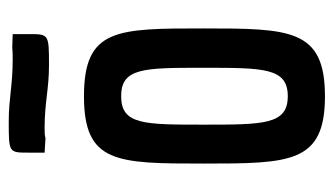

<svg xmlns="http://www.w3.org/2000/svg" viewBox="-182 -574 763 439"><g transform="rotate(-90 199.5 -354.5)"><path d="M45 -271C45 -72 46 7 199 7C353 7 354 -73 354 -271C354 -469 354 -544 199 -544C46 -544 45 -470 45 -271ZM199 -459C264 -459 264 -407 264 -271C264 -133 264 -78 199 -78C134 -78 134 -133 134 -271C134 -407 134 -459 199 -459ZM341 -707 309 -708C302 -707 292 -707 283 -707C224 -707 193 -716 142 -716C70 -716 70 -716 70 -671V-634L103 -632C110 -634 117 -634 127 -634C184 -634 216 -624 269 -624C341 -624 341 -624 341 -670Z"/></g></svg>

Font: Economica
Style: Bold
Weight: 700
Designer: Vicente Lamonaca
Foundry: Vicente Lamonaca
Version: Version 1.100